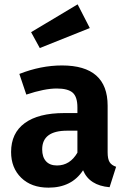

<svg xmlns="http://www.w3.org/2000/svg" viewBox="-20 -847 587 883"><path d="M242 -86Q302 -86 336 -145V-246H289Q174 -246 174 -160Q174 -125 191.5 -105.5Q209 -86 242 -86ZM475 -361V-147Q475 -116 484 -101.5Q493 -87 514 -80L484 14Q391 6 362 -64Q310 16 203 16Q124 16 77.5 -29.5Q31 -75 31 -148Q31 -235 94 -281Q157 -327 275 -327H336V-353Q336 -402 314 -421Q292 -440 241 -440Q185 -440 101 -412L69 -507Q168 -546 265 -546Q475 -546 475 -361ZM163 -626 123 -699 337 -827 393 -718Z"/></svg>

Font: FiraSans
Style: Regular
Weight: 600
Designer: Carrois Corporate & Edenspiekermann AG
Foundry: Carrois Corporate GbR & Edenspiekermann AG
Version: Version 3.106;PS 003.106;hotconv 1.0.70;makeotf.lib2.5.58329